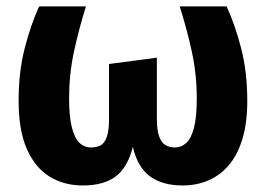

<svg xmlns="http://www.w3.org/2000/svg" viewBox="-20 -551 814 588"><path d="M530.4 -531.4H674Q700.2 -474.5 718.7 -402.4Q737.3 -330.4 737.3 -242.1Q737.3 -174.9 722.5 -125.9Q707.7 -77 681 -45.4Q654.4 -13.9 618.1 1.5Q581.8 17 539.5 17Q477.4 17 439.3 -10.9Q401.2 -38.8 386.9 -101.3Q370.8 -37.8 334 -10.4Q297.3 17 233.4 17Q176.1 17 131.8 -10.2Q87.6 -37.4 62.3 -94.6Q37 -151.7 37 -242.1Q37 -330.4 55.4 -402.2Q73.7 -474.1 99.8 -531.4H243.2Q220.9 -459.8 206.2 -391.3Q191.6 -322.8 191.6 -249.2Q191.6 -195.3 199.7 -162.2Q207.8 -129.1 222.8 -114.2Q237.8 -99.4 259.2 -99.4Q275.5 -99.4 287.6 -105.6Q299.6 -111.8 306.7 -130.7Q313.9 -149.7 313.9 -186.6V-355L460.4 -374.5V-186.6Q460.4 -152.3 467.5 -133Q474.5 -113.6 487 -106.5Q499.5 -99.4 515.8 -99.4Q534.9 -99.4 550 -112.7Q565.1 -126.1 573.9 -159Q582.6 -191.9 582.6 -250Q582.6 -322.8 567.8 -391.3Q553 -459.8 530.4 -531.4Z"/></svg>

Font: Fira Sans Variable
Style: Regular
Weight: 400
Designer: Carrois Corporate & Edenspiekermann AG
Foundry: Carrois Corporate GbR & Edenspiekermann AG
Version: Version 4.202